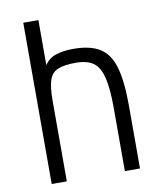

<svg xmlns="http://www.w3.org/2000/svg" viewBox="-88 -869 776 938"><g transform="rotate(-10 300.0 -400.0)"><path d="M92 0V-800H167V-576Q187 -608 223.5 -620Q260 -632 310 -632Q393 -632 441 -602.5Q489 -573 509.5 -503Q530 -433 530 -313V0H455V-313Q455 -410 441.5 -464.5Q428 -519 397 -541Q366 -563 310 -563Q254 -563 222.5 -550.5Q191 -538 179 -503Q167 -468 167 -403V0Z"/></g></svg>

Font: Victor Mono
Style: Regular
Weight: 400
Monospace: yes
Designer: Rune Bjørnerås
Version: Version 1.561;gftools[0.9.30]